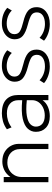

<svg xmlns="http://www.w3.org/2000/svg" viewBox="734 -1274 555 2063"><g transform="rotate(-90 1011.5 -242.5)"><path d="M85 0V-480H141V-408Q174 -454.5 217.5 -474.8Q261 -495 306 -495Q369.5 -495 412 -469Q454.5 -443 475.8 -403.2Q497 -363.5 497 -323V0H441V-306Q441 -366 401.5 -403.5Q362 -441 296 -441Q253 -441 217.8 -421.5Q182.5 -402 161.8 -366.8Q141 -331.5 141 -285V0Z M793.5 15Q715 15 670.8 -26.2Q626.5 -67.5 626.5 -135Q626.5 -183 659.2 -220.5Q692 -258 766.8 -275.5Q841.5 -293 966.5 -281.5V-322Q966.5 -380 929 -413Q891.5 -446 824.5 -446Q786.5 -446 749 -434.5Q711.5 -423 674.5 -396L654 -446Q697 -477 741.5 -488.5Q786 -500 825.5 -500Q924 -500 973.2 -454.2Q1022.5 -408.5 1022.5 -322V0H966.5V-63Q940.5 -25 894.5 -5Q848.5 15 793.5 15ZM682.5 -135Q682.5 -90 714 -64.5Q745.5 -39 801.5 -39Q848.5 -39 885.8 -56.8Q923 -74.5 944.8 -105.2Q966.5 -136 966.5 -175V-232Q859 -243 796.8 -231.5Q734.5 -220 708.5 -193.8Q682.5 -167.5 682.5 -135Z M1328 15Q1276.5 15 1228.2 -2.2Q1180 -19.5 1150 -47L1181 -95Q1209 -67.5 1248 -52.2Q1287 -37 1329 -37Q1387 -37 1420.5 -60Q1454 -83 1454 -124Q1454 -163 1425.8 -182.2Q1397.5 -201.5 1323 -221Q1239 -243 1202 -274.5Q1165 -306 1165 -362Q1165 -401.5 1187 -432.8Q1209 -464 1247.5 -482Q1286 -500 1336 -500Q1437.5 -500 1503 -442L1474 -393Q1450 -418.5 1412.8 -433.2Q1375.5 -448 1334 -448Q1284 -448 1252 -426Q1220 -404 1220 -365Q1220 -324.5 1252 -305.5Q1284 -286.5 1352 -270Q1435.5 -250 1472.8 -217.5Q1510 -185 1510 -128Q1510 -63 1460.2 -24Q1410.5 15 1328 15Z M1784 15Q1732.5 15 1684.2 -2.2Q1636 -19.5 1606 -47L1637 -95Q1665 -67.5 1704 -52.2Q1743 -37 1785 -37Q1843 -37 1876.5 -60Q1910 -83 1910 -124Q1910 -163 1881.8 -182.2Q1853.5 -201.5 1779 -221Q1695 -243 1658 -274.5Q1621 -306 1621 -362Q1621 -401.5 1643 -432.8Q1665 -464 1703.5 -482Q1742 -500 1792 -500Q1893.5 -500 1959 -442L1930 -393Q1906 -418.5 1868.8 -433.2Q1831.5 -448 1790 -448Q1740 -448 1708 -426Q1676 -404 1676 -365Q1676 -324.5 1708 -305.5Q1740 -286.5 1808 -270Q1891.5 -250 1928.8 -217.5Q1966 -185 1966 -128Q1966 -63 1916.2 -24Q1866.5 15 1784 15Z"/></g></svg>

Font: Geologica Thin
Style: Regular
Weight: 100
Designer: Sindre Bremnes, Frode Helland
Foundry: Monokrom Skriftforlag AS
Version: Version 1.010; ttfautohint (v1.8.4.7-5d5b);gftools[0.9.28]